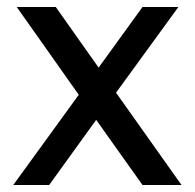

<svg xmlns="http://www.w3.org/2000/svg" viewBox="-20 -531 559 551"><path d="M313 -265 501 0H389L256 -187L121 0H18L206 -259L28 -511H140L263 -337L389 -511H492Z"/></svg>

Font: Chivo
Style: Regular
Weight: 400
Designer: Hector Gatti
Foundry: Omnibus-Type
Version: Version 1.003